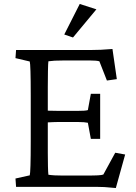

<svg xmlns="http://www.w3.org/2000/svg" viewBox="-20 -942 688 968"><path d="M564 6 611 -163 561 -172 501 -62C490 -58 467 -57 417 -57H293C266 -57 244 -58 224 -61C222 -73 221 -130 221 -171V-325C242 -326 260 -327 276 -327H371C396 -327 415 -325 423 -323L438 -242H485V-469H438L423 -387C415 -384 396 -383 371 -383H276C260 -383 242 -384 221 -384V-502C221 -553 222 -624 224 -633C245 -636 264 -637 295 -637H437C455 -637 470 -636 481 -633L519 -536L569 -543L547 -695C500 -691 472 -690 442 -690H61L58 -649L130 -632C133 -623 135 -566 135 -460V-229C135 -124 133 -69 130 -58L58 -42L61 0H464C491 0 517 1 564 6ZM304 -768 348 -753 466 -895 382 -922Z"/></svg>

Font: TPK Tissa Web Quiz
Style: Regular
Weight: 400
Designer: Jacques Le Bailly, Suppakit Chalermlarp | Katatrad Co.,Ltd.
Foundry: Jacques Le Bailly, Cadson Demak Co.,Ltd.
Version: Version 5.000;Glyphs 3.1.2 (3151)